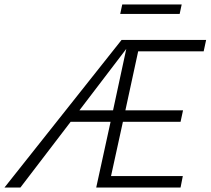

<svg xmlns="http://www.w3.org/2000/svg" viewBox="-54 -836 939 856"><path d="M562 -607 505 -344H762L751 -293H494L441 -51H761L751 0H375L439 -293H261L37 0H-34L488 -658H865L854 -607ZM450 -344 509 -618 300 -344ZM491 -816H756L747 -774H482Z"/></svg>

Font: Ysabeau Semilight
Style: Italic
Weight: 300
Italic angle: -12°
Designer: Christian Thalmann (Catharsis Fonts)
Version: Version 0.003